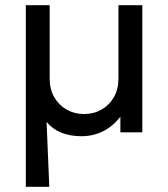

<svg xmlns="http://www.w3.org/2000/svg" viewBox="-20 -510 648 740"><path d="M79.5 210V-490H171.5V-206.5Q171.5 -166 189.2 -135.2Q207 -104.5 237 -87.5Q267 -70.5 304 -70.5Q341 -70.5 371 -87.5Q401 -104.5 418.8 -135.2Q436.5 -166 436.5 -206.5V-490H528.5V0H444V-60Q415 -23 377 -4Q339 15 294 15Q251.5 15 217.5 1.8Q183.5 -11.5 159.5 -40L170 210Z"/></svg>

Font: Geologica Cursive Light
Style: Regular
Weight: 300
Designer: Sindre Bremnes, Frode Helland
Foundry: Monokrom Skriftforlag AS
Version: Version 1.010;gftools[0.9.28]